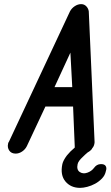

<svg xmlns="http://www.w3.org/2000/svg" viewBox="-20 -746 539 930"><path d="M438 -61V-55Q438 -52 437 -49Q435 -37 426 -27Q426 -25 425 -24L424 -23L417 -16Q411 -11 405 -8Q393 2 381 14Q359 34 356 49Q350 76 366 87Q382 98 403 90.5Q424 83 436 66.5Q448 50 466.5 49Q485 48 491.5 57.5Q498 67 493 82Q489 103 474 118.5Q459 134 440.5 144Q422 154 402.5 159Q383 164 368 164Q323 164 297 133Q271 102 282 49Q286 31 304 7Q320 -13 342 -31V-38L334 -230H200L110 -38Q102 -22 87 -12Q72 -2 56 -2Q35 -2 25 -16.5Q15 -31 19 -49L20 -54Q21 -57 24 -61L319 -691Q327 -706 342 -716Q357 -726 373 -726Q388 -726 398 -715.5Q408 -705 410 -691ZM330 -324 321 -491 244 -324Z"/></svg>

Font: VDS
Style: Italic
Weight: 400
Designer: artmaker
Foundry: artmaker
Version: Version 1.000 2009 initial release